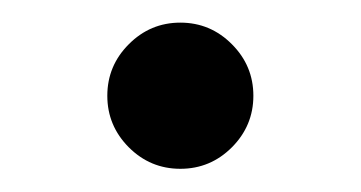

<svg xmlns="http://www.w3.org/2000/svg" viewBox="-20 -142 316 168"><path d="M137.8 5.7Q111.5 5.7 92.7 -13.1Q73.9 -32 73.9 -58.2Q73.9 -84.5 92.7 -103.3Q111.5 -122.2 137.8 -122.2Q164.1 -122.2 182.9 -103.3Q201.7 -84.5 201.7 -58.2Q201.7 -32 182.9 -13.1Q164.1 5.7 137.8 5.7Z"/></svg>

Font: Inter UI
Style: Regular
Weight: 400
Designer: Rasmus Andersson
Foundry: rsms
Version: 3.2;8d6f07862